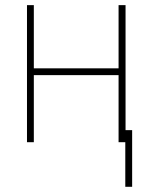

<svg xmlns="http://www.w3.org/2000/svg" viewBox="-20 -548 568 740"><path d="M463.9 -528.3C463.9 -528.3 437 -528.3 437 -528.3C437 -528.3 437 -284.7 437 -284.7C437 -284.7 110.4 -284.7 110.4 -284.7C110.4 -284.7 110.4 -528.3 110.4 -528.3C110.4 -528.3 84 -528.3 84 -528.3C84 -528.3 84 0 84 0C84 0 110.4 0 110.4 0C110.4 0 110.4 -258.3 110.4 -258.3C110.4 -258.3 437 -258.3 437 -258.3C437 -258.3 437 0 437 0C437 0 463.9 0 463.9 0C463.9 0 463.9 -528.3 463.9 -528.3ZM489.3 -46.4C489.3 -46.4 462.9 -46.4 462.9 -46.4C462.9 -46.4 462.9 171.9 462.9 171.9C462.9 171.9 489.3 171.9 489.3 171.9C489.3 171.9 489.3 -46.4 489.3 -46.4Z"/></svg>

Font: WOX
Style: Regular
Weight: 500
Designer: Google
Foundry: ""
Version: ""